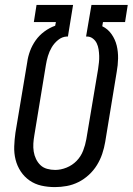

<svg xmlns="http://www.w3.org/2000/svg" viewBox="-20 -755 541 783"><path d="M204 8Q175 8 148.5 2Q122 -4 100.5 -19Q79 -34 64.5 -56Q50 -78 43.5 -104Q37 -130 38 -158Q39 -186 43 -214L91 -501Q94 -524 102.5 -547Q111 -570 125.5 -590.5Q140 -611 161 -626.5Q182 -642 205 -650L208 -665H118L129 -735H278L257 -606H252Q233 -605 217 -592Q201 -579 191 -562Q181 -545 175.5 -526.5Q170 -508 167 -489L120 -203Q117 -186 116 -169.5Q115 -153 117.5 -137Q120 -121 127 -106.5Q134 -92 145 -81.5Q156 -71 172 -66.5Q188 -62 205 -62Q228 -62 251.5 -71.5Q275 -81 292.5 -99Q310 -117 319 -140.5Q328 -164 332 -187L380 -473Q382 -487 383.5 -500.5Q385 -514 384.5 -527.5Q384 -541 382 -554Q380 -567 374.5 -578.5Q369 -590 358.5 -598Q348 -606 335 -606H331L353 -735H501L490 -665H400L397 -648Q420 -637 435 -615.5Q450 -594 456 -569Q462 -544 461.5 -516.5Q461 -489 456 -462L409 -176Q405 -152 397 -128Q389 -104 375.5 -82Q362 -60 342.5 -42Q323 -24 300 -12.5Q277 -1 252.5 3.5Q228 8 204 8Z"/></svg>

Font: Iosevka SS04 Oblique
Style: Regular
Weight: 400
Italic angle: -9°
Monospace: yes
Designer: Belleve Invis
Foundry: Belleve Invis
Version: Version 19.0.0; ttfautohint (v1.8.4)